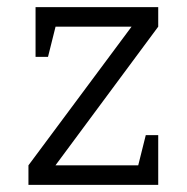

<svg xmlns="http://www.w3.org/2000/svg" viewBox="-20 -520 525 540"><path d="M425 -500V-445L136 -55H425V0H60V-55L350 -445H80V-500ZM425 -140V0H355L390 -140ZM80 -360V-500H150L115 -360Z"/></svg>

Font: Epunda Slab Light
Style: Regular
Weight: 300
Designer: Simon Atzbach
Foundry: typofactur
Version: Version 1.102